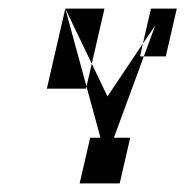

<svg xmlns="http://www.w3.org/2000/svg" viewBox="-20 -426 431 446"><path d="M88.8 -220H179.8L180.9 -225L131.7 -406ZM131.7 -406 193.2 -278 222.7 -406ZM131.7 -406ZM180.9 -225 213.5 -106H189.5L165 0H258L282.5 -106H244.5L314.1 -295H305.1L312 -325L229.6 -202L193.2 -278ZM312 -325 340.7 -367 314.1 -295H365.1L390.7 -406H330.7Z"/></svg>

Font: Digital Distortion
Style: Obl
Weight: 400
Version: Version 1